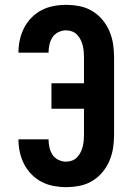

<svg xmlns="http://www.w3.org/2000/svg" viewBox="-20 -763 540 791"><path d="M252 8Q226 8 200 3Q174 -2 151 -14Q128 -26 109.5 -45Q91 -64 79 -87.5Q67 -111 61.5 -137Q56 -163 56 -189H180Q180 -173 183.5 -156.5Q187 -140 196 -126Q205 -112 220.5 -104.5Q236 -97 252 -97Q265 -97 277 -101.5Q289 -106 298 -115.5Q307 -125 312.5 -136.5Q318 -148 321 -160Q324 -172 325 -185Q326 -198 326 -210V-315H192V-420H326V-525Q326 -537 325 -550Q324 -563 321 -575Q318 -587 312.5 -598.5Q307 -610 298 -619.5Q289 -629 277 -633.5Q265 -638 252 -638Q236 -638 220.5 -630.5Q205 -623 196 -609Q187 -595 183.5 -578.5Q180 -562 180 -546H56Q56 -572 61.5 -598Q67 -624 79 -647.5Q91 -671 109.5 -690Q128 -709 151 -721Q174 -733 200 -738Q226 -743 252 -743Q280 -743 308 -737.5Q336 -732 360 -717.5Q384 -703 402 -681.5Q420 -660 431 -634Q442 -608 446 -580.5Q450 -553 450 -525V-210Q450 -182 446 -154.5Q442 -127 431 -101Q420 -75 402 -53.5Q384 -32 360 -17.5Q336 -3 308 2.5Q280 8 252 8Z"/></svg>

Font: Iosevka SS18 Extrabold
Style: Regular
Weight: 800
Monospace: yes
Designer: Belleve Invis
Foundry: Belleve Invis
Version: Version 25.1.1; ttfautohint (v1.8.4)